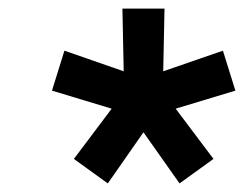

<svg xmlns="http://www.w3.org/2000/svg" viewBox="-20 -760 568 447"><path d="M231 -333 152 -390 240 -507 101 -549 130 -642 268 -594 265 -740H363L360 -594L499 -642L528 -549L389 -507L477 -390L398 -333L314 -452Z"/></svg>

Font: Be Vietnam Pro SemiBold
Style: Italic
Weight: 600
Italic angle: -12°
Designer: Lam Bao, Tony Le, Vietanh Nguyen
Foundry: Yellow Type Foundry
Version: Version 1.002; ttfautohint (v1.8.3)